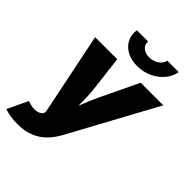

<svg xmlns="http://www.w3.org/2000/svg" viewBox="-297 -902 1243 1243"><g transform="rotate(45 324.5 -280.5)"><path d="M-25.9 189.5 40 49.8 64.5 56.6Q110.4 69.3 140.6 55.4Q170.9 41.5 166 16.1L163.1 0.5L51.3 -545.9H253.4L283.2 -296.9Q287.1 -262.2 287.8 -227.3Q288.6 -192.4 288.6 -155.3Q302.7 -192.9 317.6 -227.5Q332.5 -262.2 349.1 -296.9L468.3 -545.9H675.3L351.6 49.8Q327.6 94.2 293.5 130.1Q259.3 166 210.4 187Q161.6 208 92.8 208Q59.1 208 27.3 203.1Q-4.4 198.2 -25.9 189.5ZM375 -605.5Q320.3 -605.5 280.8 -627.2Q241.2 -648.9 222.4 -686Q203.6 -723.1 210.9 -768.6H314.5Q309.6 -740.2 331.8 -720.5Q354 -700.7 391.1 -700.7Q427.7 -700.7 456.1 -720.5Q484.4 -740.2 489.3 -768.6H593.8Q586.4 -723.1 554.9 -686Q523.4 -648.9 476.6 -627.2Q429.7 -605.5 375 -605.5Z"/></g></svg>

Font: Inter Black
Style: Italic
Weight: 900
Italic angle: -9.39999°
Designer: Rasmus Andersson
Foundry: rsms
Version: Version 4.000;git-a52131595